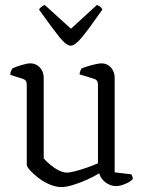

<svg xmlns="http://www.w3.org/2000/svg" viewBox="-20 -758 585 782"><path d="M230 4Q208 4 183 -6.5Q158 -17 137 -33Q116 -49 102.5 -64Q89 -79 89 -88V-414Q89 -432 73 -437L22 -453Q22 -462 25 -469Q28 -476 30 -479Q44 -486 67.5 -493Q91 -500 103 -500Q127 -500 142.5 -483Q158 -466 158 -441V-113Q167 -102 183.5 -88Q200 -74 218.5 -64.5Q237 -55 252 -55Q265 -55 287.5 -61Q310 -67 334.5 -75.5Q359 -84 379 -93V-414Q379 -432 363 -437L304 -455Q305 -464 307.5 -470Q310 -476 312 -479Q321 -483 337 -488Q353 -493 369 -496.5Q385 -500 393 -500Q417 -500 432 -483Q447 -466 447 -441V-56L515 -48Q516 -46 518.5 -40.5Q521 -35 521 -29Q512 -18 490 -9Q468 0 454 0Q430 0 410 -15Q390 -30 384 -52Q363 -39 334 -26Q305 -13 277 -4.5Q249 4 230 4ZM268 -572Q250 -572 221.5 -607.5Q193 -643 139 -719Q141 -723 147 -728.5Q153 -734 162 -738L269 -641L375 -738Q393 -730 397 -719Q343 -642 314.5 -607Q286 -572 268 -572Z"/></svg>

Font: Texturina 72pt Light
Style: Regular
Weight: 300
Designer: Guillermo Torres Carreño
Foundry: Omnibus-Type
Version: Version 1.002; ttfautohint (v1.8.3)